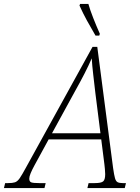

<svg xmlns="http://www.w3.org/2000/svg" viewBox="-78 -951 706 971"><path d="M-58 0 -52 -25H-37Q-15 -25 -2.5 -29Q10 -33 21.5 -49.5Q33 -66 53 -103L390 -714H414L494 -101Q499 -66 503.5 -50Q508 -34 517 -29.5Q526 -25 543 -25H559L553 0H364L370 -25H401Q433 -25 443.5 -33.5Q454 -42 454 -70Q454 -80 452.5 -96Q451 -112 450 -120L434 -246H168L96 -114Q84 -92 77 -75Q70 -58 70 -48Q70 -33 79.5 -29Q89 -25 120 -25H153L147 0ZM301 -489 185 -277H430L404 -483Q399 -527 393.5 -573.5Q388 -620 386 -656Q370 -619 349 -578Q328 -537 301 -489ZM405 -771Q381 -812 361.5 -847.5Q342 -883 324 -923L327 -931H369Q377 -902 393.5 -860Q410 -818 427 -780L424 -771Z"/></svg>

Font: Noto Serif SemiCondensed ExtraLight
Style: Italic
Weight: 200
Width: 4
Italic angle: -12°
Designer: Monotype Design Team
Foundry: Monotype Imaging Inc.
Version: Version 2.013